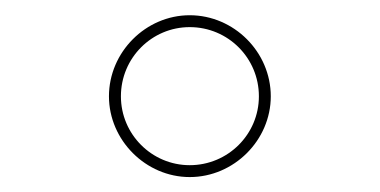

<svg xmlns="http://www.w3.org/2000/svg" viewBox="-20 -623 499 252"><path d="M229 -390.6C287.1 -390.6 335.4 -439 335.4 -496.6C335.4 -554.7 287.1 -603 229 -603C171.4 -603 123 -554.7 123 -496.6C123 -439 171.4 -390.6 229 -390.6ZM229 -406.2C179.2 -406.2 138.7 -446.8 138.7 -496.6C138.7 -546.9 179.2 -587.4 229 -587.4C279.3 -587.4 319.8 -546.9 319.8 -496.6C319.8 -446.8 279.3 -406.2 229 -406.2Z"/></svg>

Font: Now Thin
Style: Regular
Weight: 100
Designer: Alfredo Marco Pradil
Foundry: Alfredo Marco Pradil
Version: Version 1.200;hotconv 1.0.109;makeotfexe 2.5.65596